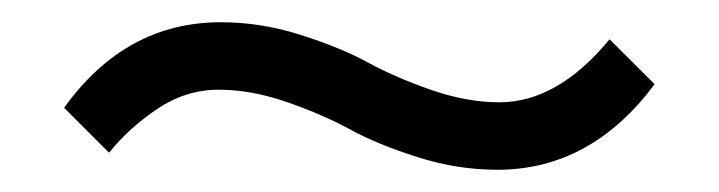

<svg xmlns="http://www.w3.org/2000/svg" viewBox="-20 -471 640 171"><path d="M176.8 -451.2Q212.4 -451.2 247.8 -439.9Q283.2 -428.7 307.4 -415.5Q331.5 -402.3 363.5 -391.1Q395.5 -379.9 424.8 -379.9Q476.6 -379.9 522.9 -436L563 -396Q506.3 -319.8 422.9 -319.8Q387.2 -319.8 351.8 -331.1Q316.4 -342.3 292.2 -355.5Q268.1 -368.7 236.1 -379.9Q204.1 -391.1 174.8 -391.1Q145.5 -391.1 120.1 -374Q94.7 -356.9 77.1 -335L37.1 -375Q91.8 -451.2 176.8 -451.2Z"/></svg>

Font: Cooper Hewitt
Style: Book
Weight: 705
Designer: Village Type and Design LLC
Foundry: Cooper Hewitt Smithsonian Design Museum
Version: 1.000